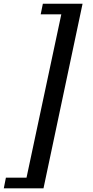

<svg xmlns="http://www.w3.org/2000/svg" viewBox="-80 -772 499 1032"><path d="M-48.3 183.1H62.5L249.5 -694.8H138.7L150.4 -752H363.8L153.8 240.2H-59.6Z"/></svg>

Font: Pattaya
Style: Regular
Weight: 400
Designer: Pablo Impallari / Thai characters Designed by Thanarat Vachiruckul and Suppakit Chalermlarp
Foundry: Pablo Impallari
Version: Version 1.007;September 16, 2023;FontCreator 15.0.0.2934 64-